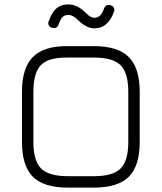

<svg xmlns="http://www.w3.org/2000/svg" viewBox="-20 -854 736 874"><path d="M410 -725Q373 -725 336 -762Q312 -786 292 -786Q275 -786 265.5 -777Q256 -768 247 -744Q241 -724 221 -727Q208 -728 202.5 -738Q197 -748 202 -758Q216 -798 237 -816Q258 -834 292 -834Q332 -834 371 -795Q392 -773 410 -773Q439 -773 453 -814Q460 -834 479 -831Q491 -830 497 -820.5Q503 -811 499 -801Q472 -725 410 -725ZM288 0Q179 0 129.5 -49.5Q80 -99 80 -208V-436Q80 -545 130 -595Q180 -645 287 -644H408Q517 -644 566.5 -594Q616 -544 616 -436V-208Q616 -99 566.5 -49.5Q517 0 408 0ZM132 -208Q132 -122 167 -87Q202 -52 288 -52H408Q494 -52 529 -87Q564 -122 564 -208V-436Q564 -522 529 -557Q494 -592 408 -592H287Q201 -593 166.5 -558Q132 -523 132 -436Z"/></svg>

Font: Jura
Style: Regular
Weight: 400
Designer: Daniel Johnson, Alexei Vanyashin
Foundry: Daniel Johnson
Version: Version 5.103